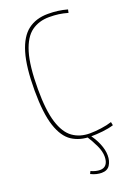

<svg xmlns="http://www.w3.org/2000/svg" viewBox="-172 -777 750 1064"><g transform="rotate(-20 202.5 -245.0)"><path d="M41 -336Q41 -474 65.5 -556Q90 -638 137.5 -674Q185 -710 255 -710Q286 -710 313 -706.5Q340 -703 369 -695L365 -676Q337 -684 311.5 -687.5Q286 -691 256 -691Q195 -691 151.5 -659.5Q108 -628 84.5 -551Q61 -474 61 -336Q61 -211 83.5 -139.5Q106 -68 148 -38Q190 -8 248 -8Q278 -8 315 -13Q352 -18 379 -27L383 -7Q354 2 317 6Q280 10 247 10Q183 10 137 -20Q91 -50 66 -125.5Q41 -201 41 -336ZM179 189Q208 202 232 202Q256 202 268.5 186Q281 170 281 140Q281 110 264.5 74.5Q248 39 223 0H242Q267 31 283 69Q299 107 299 140Q299 173 284 196.5Q269 220 235 220Q222 220 206 216.5Q190 213 172 204Z"/></g></svg>

Font: Georama SemiCondensed Thin
Style: Regular
Weight: 100
Width: 4
Designer: Jean-Baptiste Levee
Foundry: Production Type
Version: Version 1.000